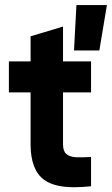

<svg xmlns="http://www.w3.org/2000/svg" viewBox="-20 -746 448 769"><path d="M286.1 -725.6Q316.4 -725.6 408.2 -725.6Q400.4 -680.7 377.9 -543.9Q352.5 -543.9 276.4 -543.9Q278.3 -589.8 286.1 -725.6ZM232.4 -639.6Q232.4 -605.5 232.4 -500Q259.8 -500 344.7 -500Q344.7 -468.8 344.7 -376Q316.4 -376 232.4 -376Q232.4 -324.2 232.4 -168Q232.4 -141.6 245.1 -129.9Q257.8 -118.2 283.2 -116.2Q307.6 -115.2 344.7 -117.2Q344.7 -78.1 344.7 0Q308.6 3.9 278.3 3.9Q197.3 3.9 157.2 -25.4Q102.5 -65.4 102.5 -168Q102.5 -237.3 102.5 -376Q81.1 -376 15.6 -376Q15.6 -407.2 15.6 -500Q38.1 -500 102.5 -500Q102.5 -525.4 102.5 -600.6Q134.8 -610.4 232.4 -639.6Z"/></svg>

Font: LeFont
Style: Regular
Weight: 700
Designer: Leryon MEDIA
Version: Version 1.0